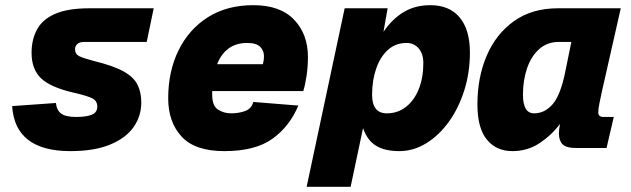

<svg xmlns="http://www.w3.org/2000/svg" viewBox="-20 -572 2440 742"><path d="M252 12Q38 12 27 -162L196 -174Q199 -146 216.5 -133Q234 -120 274 -120Q315 -120 335.5 -129Q356 -138 356 -160Q356 -181 338.5 -191Q321 -201 264 -214Q174 -235 138 -270Q102 -305 102 -368Q102 -419 123 -458Q144 -497 193 -518.5Q242 -540 326 -540H574L547 -410H305Q288 -410 279 -402Q270 -394 270 -382Q270 -363 286 -355Q302 -347 344 -336Q418 -318 457.5 -296Q497 -274 511.5 -244.5Q526 -215 526 -176Q526 -123 496 -80.5Q466 -38 405 -13Q344 12 252 12Z M847 12Q733 12 681.5 -44.5Q630 -101 630 -192Q630 -296 670 -377.5Q710 -459 783.5 -505.5Q857 -552 959 -552Q1063 -552 1116.5 -496Q1170 -440 1170 -352Q1170 -315 1165 -280.5Q1160 -246 1152 -220H800Q800 -213 800 -206Q800 -163 822.5 -148.5Q845 -134 873 -134Q903 -134 927.5 -143Q952 -152 959 -178L1133 -164Q1099 -83 1032.5 -35.5Q966 12 847 12ZM935 -406Q852 -406 819 -324H996Q998 -332 999 -339Q1000 -346 1000 -356Q1000 -376 985.5 -391Q971 -406 935 -406Z M1165 150 1312 -540H1478L1462 -449Q1495 -498 1539.5 -525Q1584 -552 1643 -552Q1717 -552 1756.5 -504.5Q1796 -457 1796 -369Q1796 -292 1774.5 -223.5Q1753 -155 1715 -102Q1677 -49 1627.5 -18.5Q1578 12 1523 12Q1467 12 1433 -9Q1399 -30 1383 -77L1335 150ZM1475 -134Q1517 -134 1549 -159Q1581 -184 1598.5 -228Q1616 -272 1616 -328Q1616 -364 1598 -385Q1580 -406 1551 -406Q1509 -406 1479.5 -379.5Q1450 -353 1434 -307.5Q1418 -262 1418 -206Q1418 -134 1475 -134Z M1960 12Q1898 12 1861.5 -32.5Q1825 -77 1825 -168Q1825 -273 1861 -357Q1897 -441 1966.5 -490.5Q2036 -540 2136 -540H2379L2306 -218Q2301 -195 2296.5 -172.5Q2292 -150 2292 -138Q2292 -120 2312 -120H2352L2324 0H2208Q2168 0 2154 -14.5Q2140 -29 2140 -56Q2140 -71 2144 -93Q2112 -50 2065.5 -19Q2019 12 1960 12ZM2044 -134Q2085 -134 2115.5 -169Q2146 -204 2164 -292L2188 -410H2140Q2095 -410 2064 -382.5Q2033 -355 2017 -308.5Q2001 -262 2001 -206Q2001 -134 2044 -134Z"/></svg>

Font: Geist Mono Black
Style: Italic
Weight: 900
Italic angle: -12°
Monospace: yes
Designer: Basement.studio, Andrés Briganti, Mateo Zaragoza
Foundry: Basement.studio, Vercel, Andrés Briganti, Guido Ferreyra, Mateo Zaragoza
Version: Version 1.500; ttfautohint (v1.8.4.7-5d5b)